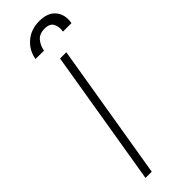

<svg xmlns="http://www.w3.org/2000/svg" viewBox="-307 -949 964 964"><g transform="rotate(-45 174.5 -467.0)"><path d="M224.8 -727.3 104 0H59.7L180.4 -727.3ZM91.3 -812.5Q100.1 -865.4 140.3 -899.9Q180.4 -934.3 239.3 -934.3Q299.7 -934.3 327.8 -899.9Q355.8 -865.4 346.6 -812.5H286.2Q291.5 -844.1 279.5 -866.3Q267.4 -888.5 232.2 -888.5Q193.9 -888.5 175.1 -865.4Q156.2 -842.3 151.3 -812.5Z"/></g></svg>

Font: Inter UI Extra Light
Style: Italic
Weight: 200
Italic angle: -9.39999°
Designer: Rasmus Andersson
Foundry: rsms
Version: 3.2;8d6f07862